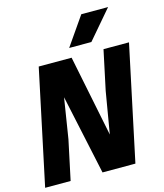

<svg xmlns="http://www.w3.org/2000/svg" viewBox="-141 -1029 963 1128"><g transform="rotate(-15 340.5 -465.0)"><path d="M-8 0 140 -698H340L440 -204L483 -458L534 -698H689L541 0H341L237 -485L198 -240L147 0ZM341 -757 461 -930H624L476 -757Z"/></g></svg>

Font: Azeret Mono Thin
Style: Bold Italic
Weight: 700
Italic angle: -12°
Version: Version 1.002